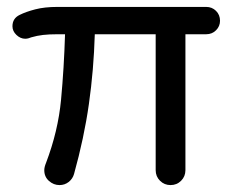

<svg xmlns="http://www.w3.org/2000/svg" viewBox="-20 -530 674 555"><path d="M152 5Q135 5 121.5 -7Q108 -19 108 -38Q108 -47 113 -59Q148 -151 156.5 -242Q165 -333 168 -431H146Q122 -431 104.5 -429Q87 -427 70 -422Q68 -421 63 -419.5Q58 -418 53 -418Q39 -418 27.5 -429Q16 -440 16 -454Q16 -477 37 -487Q55 -496 82 -503Q109 -510 146 -510H576Q593 -510 604.5 -498.5Q616 -487 616 -470Q616 -454 604.5 -442.5Q593 -431 576 -431H516V-38Q516 -20 503.5 -7.5Q491 5 473 5Q455 5 442.5 -7.5Q430 -20 430 -38V-431H254Q251 -328 237 -229.5Q223 -131 194 -27Q190 -13 178.5 -4Q167 5 152 5Z"/></svg>

Font: Varela Round
Style: Regular
Weight: 400
Designer: Joe Prince, Avraham Cornfeld
Foundry: Joe Prince, Avraham Cornfeld
Version: Version 3.010; ttfautohint (v1.8.4.7-5d5b)